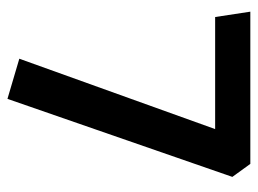

<svg xmlns="http://www.w3.org/2000/svg" viewBox="-106 -500 675 502"><g transform="rotate(90 231.0 -248.5)"><path d="M238 69 442 -519 408 -566H10L24 -474H317L133 38Z"/></g></svg>

Font: Catamaran Thin SemiBold
Style: Regular
Weight: 600
Version: Version 2.000